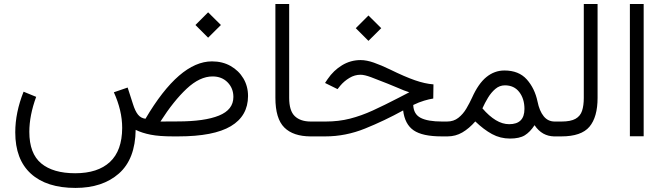

<svg xmlns="http://www.w3.org/2000/svg" viewBox="-20 -672 3271 946"><path d="M942.9 -548.8 1005.4 -611.3 1068.4 -548.8 1005.4 -486.3ZM158.2 -194.8Q124.5 -103 124.5 -22.5Q124.5 84.5 183.1 133.1Q241.7 181.6 350.6 181.6Q461.9 181.6 521.7 126Q581.5 70.3 582 -41.5Q582 -85.4 571.5 -129.4Q561 -173.3 541 -217.3L608.9 -240.7L635.3 -158.7Q646 -124.5 659.9 -107.2Q673.8 -89.8 696.8 -86.9Q863.3 -369.6 1024.4 -369.6Q1076.2 -369.6 1116.2 -346.9Q1156.2 -324.2 1179.2 -285.6Q1202.1 -247.1 1202.1 -198.7Q1201.7 -100.6 1117.4 -50.3Q1033.2 0 857.9 0H833Q765.1 0 722.7 -8.3Q680.2 -16.6 648.4 -32.2Q646.5 111.8 565.9 182.9Q485.4 253.9 352.1 253.9Q209.5 253.9 132.3 183.8Q55.2 113.8 55.2 -20Q55.2 -117.7 96.2 -220.2ZM856 -73.7Q987.8 -73.7 1058.8 -102.5Q1129.9 -131.3 1129.9 -194.3Q1129.9 -237.3 1101.3 -266.4Q1072.8 -295.4 1027.3 -295.4Q964.4 -295.4 899.9 -235.1Q835.4 -174.8 770.5 -73.2Z M1524.4 0H1511.2Q1424.8 0 1380.9 -43.7Q1336.9 -87.4 1336.9 -190.4V-652.3H1404.8V-189.9Q1404.8 -126 1432.6 -99.6Q1460.4 -73.2 1511.2 -73.2H1524.4Z M1732.9 -533.2 1795.4 -595.7 1858.4 -533.2 1795.4 -470.7ZM2114.7 -186.5Q2094.7 -183.6 2069.6 -176Q2044.4 -168.5 2016.1 -154.8Q2017.6 -109.4 2052.7 -91.3Q2087.9 -73.2 2157.7 -73.2H2184.1V0H2155.8Q2061.5 0 2018.1 -29.8Q1974.6 -59.6 1966.3 -127.9Q1874 -77.1 1778.6 -38.6Q1683.1 0 1583 0H1504.9V-73.2H1584.5Q1648.9 -73.2 1704.3 -87.4Q1759.8 -101.6 1816.9 -127.7Q1874 -153.8 1942.9 -189.5L1996.6 -217.3Q1979.5 -222.7 1970 -226.6Q1960.4 -230.5 1944.1 -237.5Q1927.7 -244.6 1890.1 -259.8Q1840.3 -279.8 1808.1 -291.7Q1775.9 -303.7 1756.3 -303.7Q1727.5 -303.7 1701.7 -288.1Q1675.8 -272.5 1657.2 -250.5L1643.1 -232.9L1581.5 -263.2L1594.2 -282.2Q1623.5 -325.2 1665.5 -350.6Q1707.5 -376 1756.8 -376Q1786.1 -376 1822.3 -363.3Q1858.4 -350.6 1901.9 -329.6Q1974.6 -293.9 2024.4 -276.6Q2074.2 -259.3 2115.7 -256.3Z M2321.8 -73.7Q2291.5 -39.1 2258.1 -19.5Q2224.6 0 2185.1 0H2164.6V-73.2H2182.6Q2215.3 -73.2 2238.5 -91.6Q2261.7 -109.9 2277.8 -137.2Q2293.9 -164.6 2305.7 -190.4Q2336.9 -260.3 2376.7 -292.5Q2416.5 -324.7 2465.3 -324.7Q2536.1 -324.7 2575.4 -280.8Q2614.7 -236.8 2628.4 -171.9Q2637.7 -125.5 2658.7 -99.4Q2679.7 -73.2 2712.9 -73.2H2726.6V0H2712.4Q2650.9 0 2613.8 -55.2Q2591.8 -21.5 2565.7 -5.4Q2539.6 10.7 2492.7 10.7Q2444.8 10.7 2404.1 -11.5Q2363.3 -33.7 2321.8 -73.7ZM2356.9 -138.2Q2389.6 -100.1 2422.6 -80.1Q2455.6 -60.1 2488.8 -60.1Q2564 -60.1 2564 -135.3Q2564 -185.1 2538.6 -218.3Q2513.2 -251.5 2467.8 -251.5Q2441.4 -251.5 2420.9 -234.1Q2400.4 -216.8 2384.5 -190.7Q2368.7 -164.6 2356.9 -138.2Z M2707 0V-73.2H2746.6Q2792 -73.2 2815.7 -86.7Q2839.4 -100.1 2847.9 -126.2Q2856.4 -152.3 2856.4 -189.5V-652.3H2924.3V-189.9Q2924.3 -95.2 2884.3 -47.6Q2844.2 0 2746.1 0Z M3083.5 -652.3H3151.4V-0.5H3083.5Z"/></svg>

Font: Vazir Light FD-WOL
Style: Light-FD-WOL
Weight: 300
Designer: Saber Rastikerdar
Foundry: Saber Rastikerdar
Version: Version 30.1.0